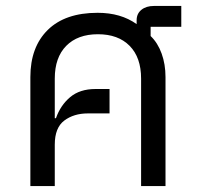

<svg xmlns="http://www.w3.org/2000/svg" viewBox="-20 -625 669 645"><path d="M589 -535H486V-504Q510 -481 523 -445Q536 -409 536 -366V0H454V-361Q454 -432 415.5 -471Q377 -510 309 -510Q241 -510 202.5 -471Q164 -432 164 -361V-228H168Q183 -271 215.5 -298.5Q248 -326 301 -326H348V-244H275Q228 -244 196 -220Q164 -196 164 -139V0H82V-366Q82 -467 140.5 -524.5Q199 -582 308 -582Q386 -582 439 -544V-557Q439 -579 455 -592Q471 -605 497 -605H589Z"/></svg>

Font: Anuphan
Style: Regular
Weight: 400
Designer: Cadson Demak
Version: Version 3.001;July 28, 2024;FontCreator 15.0.0.2974 64-bit